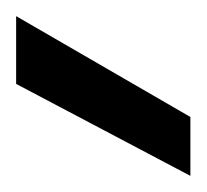

<svg xmlns="http://www.w3.org/2000/svg" viewBox="-20 -757 256 238"><path d="M216 -539 0 -653V-737L216 -612Z"/></svg>

Font: DM Sans 24pt Medium
Style: Regular
Weight: 500
Designer: Colophon Foundry, Jonny Pinhorn
Foundry: Colophon Foundry
Version: Version 4.004;gftools[0.9.30]